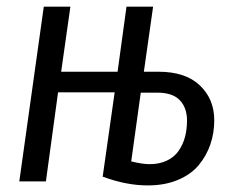

<svg xmlns="http://www.w3.org/2000/svg" viewBox="-20 -546 702 578"><path d="M457 -330.1Q538.6 -330.1 581.8 -288.8Q625 -247.6 625 -184.1Q625 -145.5 613.3 -111.3Q601.6 -77.1 578.4 -49.1Q555.2 -21 515.6 -4.4Q476.1 12.2 424.8 12.2Q360.4 12.2 289.1 -14.2L325.2 -268.1H154.8L118.2 0H38.1L111.8 -525.9H191.9L164.1 -330.1H334L360.8 -525.9H440.9L413.1 -330.1ZM430.2 -51.8Q460 -51.8 482.4 -62.5Q504.9 -73.2 517.8 -92Q530.8 -110.8 536.9 -133.8Q543 -156.7 543 -183.1Q543 -221.2 521.5 -244.1Q500 -267.1 453.1 -267.1H403.8L375 -60.1Q409.2 -51.8 430.2 -51.8Z"/></svg>

Font: Fira Sans Compressed Book
Style: Italic
Weight: 350
Width: 3
Italic angle: -8°
Designer: Carrois Corporate & Edenspiekermann AG
Foundry: Carrois Corporate GbR & Edenspiekermann AG
Version: Version 4.203;PS 004.203;hotconv 1.0.88;makeotf.lib2.5.64775